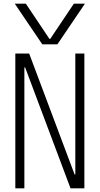

<svg xmlns="http://www.w3.org/2000/svg" viewBox="-20 -1020 540 1040"><path d="M60 -1000H120L248 -809H252L380 -1000H440L291 -780H209ZM63 0V-730H138L384 -75H388V-730H437V0H362L116 -655H112V0Z"/></svg>

Font: M PLUS 1 Code Light
Style: Regular
Weight: 300
Designer: Coji Morishita
Foundry: UNDERFOREST DESIGN
Version: Version 1.002